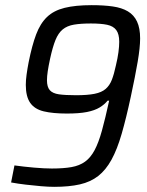

<svg xmlns="http://www.w3.org/2000/svg" viewBox="-20 -716 568 744"><path d="M190 8Q168 8 139 5.5Q110 3 80 -0.5Q50 -4 23 -9L36 -75Q72 -70 112 -66.5Q152 -63 181 -63Q226 -63 257 -68.5Q288 -74 309.5 -89.5Q331 -105 346.5 -134Q362 -163 375 -210Q388 -257 403 -326H397Q385 -311 366 -299.5Q347 -288 317 -282Q287 -276 239 -276Q185 -276 149.5 -284.5Q114 -293 97 -317.5Q80 -342 80 -387Q80 -405 83 -427Q86 -449 91 -475Q104 -540 120 -582.5Q136 -625 162 -650Q188 -675 230 -685.5Q272 -696 335 -696Q382 -696 417 -691Q452 -686 475.5 -672Q499 -658 511 -632.5Q523 -607 523 -567Q523 -532 513.5 -476.5Q504 -421 487 -342Q469 -258 451.5 -197.5Q434 -137 412 -97Q390 -57 360.5 -34Q331 -11 289.5 -1.5Q248 8 190 8ZM275 -347Q319 -347 346.5 -352.5Q374 -358 389.5 -371.5Q405 -385 413.5 -407Q422 -429 429 -462Q436 -491 439 -514Q442 -537 442 -554Q442 -584 430.5 -599.5Q419 -615 395 -620Q371 -625 332 -625Q293 -625 266.5 -620.5Q240 -616 223 -602Q206 -588 195 -561Q184 -534 174 -488Q168 -460 165 -440Q162 -420 162 -405Q162 -379 173 -366.5Q184 -354 208.5 -350.5Q233 -347 275 -347Z"/></svg>

Font: Saira SemiCondensed
Style: Italic
Weight: 400
Width: 4
Italic angle: -12°
Designer: Hector Gatti with collaboration of the Omnibus-Type team
Foundry: Omnibus-Type
Version: Version 1.101